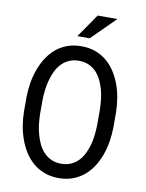

<svg xmlns="http://www.w3.org/2000/svg" viewBox="-98 -969 795 1048"><g transform="rotate(10 300.0 -445.5)"><path d="M547.4 -314.5V-395.5Q546.9 -433.6 540.8 -472.7Q534.7 -511.7 522 -547.9Q508.8 -584 489 -615.5Q469.2 -647 441.9 -670.4Q414.6 -693.8 378.9 -707.3Q343.3 -720.7 299.3 -720.7Q255.4 -720.7 220 -707.3Q184.6 -693.8 157.2 -670.4Q129.9 -646.5 110.1 -615Q90.3 -583.5 77.6 -547.4Q64.5 -511.2 58.3 -472.4Q52.2 -433.6 51.8 -395.5V-314.5Q52.2 -276.4 58.6 -237.8Q64.9 -199.2 78.1 -163.1Q90.8 -127 110.8 -95.5Q130.9 -64 158.2 -40.5Q185.5 -17.1 220.9 -3.7Q256.3 9.8 300.3 9.8Q344.2 9.8 379.6 -3.7Q415 -17.1 442.4 -40.5Q469.7 -64 489.5 -95.2Q509.3 -126.5 522 -162.6Q534.7 -198.7 540.8 -237.5Q546.9 -276.4 547.4 -314.5ZM458 -396.5V-314.5Q457.5 -289.1 454.8 -261.2Q452.1 -233.4 445.3 -206.5Q438 -179.2 426.5 -154.5Q415 -129.9 397.9 -111.3Q380.4 -92.3 356.2 -81.1Q332 -69.8 300.3 -69.8Q268.6 -69.8 244.6 -81.1Q220.7 -92.3 203.1 -111.3Q185.5 -129.9 173.8 -154.8Q162.1 -179.7 154.8 -207Q147.5 -233.9 144.3 -261.7Q141.1 -289.6 140.6 -314.5V-396.5Q141.1 -421.4 144.3 -449Q147.5 -476.6 154.8 -503.9Q161.6 -530.8 173.3 -555.4Q185.1 -580.1 202.6 -599.1Q220.2 -617.7 244.1 -628.9Q268.1 -640.1 299.3 -640.1Q331.1 -640.1 355 -629.2Q378.9 -618.2 396.5 -599.6Q414.1 -580.6 425.8 -555.9Q437.5 -531.2 444.8 -504.4Q451.7 -477.1 454.6 -449.5Q457.5 -421.9 458 -396.5ZM356.9 -900.9 267.1 -771H335.4L466.3 -900.9Z"/></g></svg>

Font: Roboto Mono
Style: Regular
Weight: 400
Monospace: yes
Designer: Google
Version: Version 3.000